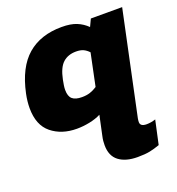

<svg xmlns="http://www.w3.org/2000/svg" viewBox="-132 -591 868 940"><g transform="rotate(-20 302.5 -121.0)"><path d="M426 242Q364 242 328.5 215Q293 188 293 132Q293 121 294 110Q295 99 298 86L320 -17Q295 -4 261 3Q227 10 194 10Q115 10 62.5 -32.5Q10 -75 10 -164Q10 -181 12 -199.5Q14 -218 18 -237Q45 -365 114 -424.5Q183 -484 293 -484Q340 -484 370.5 -471.5Q401 -459 424 -436L442 -474H605L491 64Q490 69 489.5 74Q489 79 489 83Q489 106 522 106Q545 106 569 98L542 222Q514 232 489.5 237Q465 242 426 242ZM270 -127Q294 -127 312.5 -133Q331 -139 349 -151L384 -319Q371 -333 356 -340Q341 -347 318 -347Q276 -347 249.5 -323Q223 -299 211 -240Q208 -225 206 -212Q204 -199 204 -188Q204 -155 220 -141Q236 -127 270 -127Z"/></g></svg>

Font: Kanit
Style: Bold Italic
Weight: 700
Italic angle: -12°
Designer: Katatrad Team
Foundry: CadsonDemak
Version: Version 2.000; ttfautohint (v1.8.3)